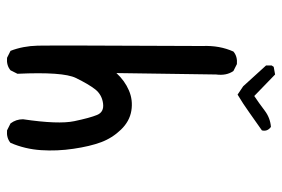

<svg xmlns="http://www.w3.org/2000/svg" viewBox="-147 -655 794 540"><g transform="rotate(90 250.0 -385.0)"><path d="M142.6 -7.8 123 -17.6Q109.4 -52.7 108.4 -94.2Q107.4 -135.7 109.4 -557.6Q107.4 -605.5 125 -644.5Q138.7 -656.2 160.2 -654.3L179.7 -644.5Q193.4 -625 189.5 -595.7L185.5 -315.4Q207 -338.9 234.4 -350.6Q261.7 -362.3 291.5 -357.4Q321.3 -352.5 344.7 -328.1Q368.2 -303.7 379.9 -272.5Q391.6 -241.2 398.4 -194.8Q405.3 -148.4 402.3 -103.5Q399.4 -58.6 381.8 -17.6Q368.2 -5.9 346.7 -7.8L327.1 -17.6Q315.4 -33.2 315.4 -52.7Q330.1 -152.3 320.8 -196.8Q311.5 -241.2 303.2 -261.2Q294.9 -281.2 270.5 -277.8Q246.1 -274.4 231.4 -255.9Q216.8 -237.3 199.2 -201.2Q181.6 -165 187.5 -37.1L177.7 -17.6Q164.1 -5.9 142.6 -7.8ZM246.1 -656.2 222.7 -671.9 164.1 -736.3V-752L168 -757.8L189.5 -761.7L250 -703.1Q270.5 -716.8 291 -732.4Q311.5 -748 336.9 -750Q350.6 -740.2 346.7 -724.6Q321.3 -707 296.9 -689.5Q272.5 -671.9 246.1 -656.2Z"/></g></svg>

Font: JasonHandwriting2
Style: Regular
Weight: 400
Version: Version 1.05.10